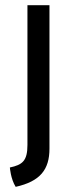

<svg xmlns="http://www.w3.org/2000/svg" viewBox="-20 -518 290 741"><path d="M85.9 41.5C85.9 103 66.4 118.2 18.1 128.4C18.1 128.4 21 171.9 40.5 203.1C134.8 182.1 170.9 136.7 170.9 55.7V-498H85.9Z"/></svg>

Font: Basic
Style: Regular
Weight: 400
Designer: Magnus Gaarde
Foundry: Magnus Gaarde
Version: Version 1.001